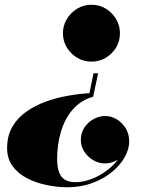

<svg xmlns="http://www.w3.org/2000/svg" viewBox="-20 -550 670 810"><path d="M264 240Q222.5 240 178 231Q133.5 222 95.2 202.5Q57 183 33.5 151.5Q10 120 10 75Q10 22.5 32.2 -15.5Q54.5 -53.5 91.8 -79.5Q129 -105.5 174.5 -121.8Q220 -138 267.5 -146.2Q315 -154.5 357.5 -157L374.5 -241H394L373 -142Q319.5 -126.5 286 -87Q252.5 -47.5 236.8 6.8Q221 61 221 120Q221 152 228.2 174Q235.5 196 252.5 207.2Q269.5 218.5 299 218.5Q332.5 218.5 368.5 204.2Q404.5 190 435.5 165.8Q466.5 141.5 485.8 110.5Q505 79.5 505 46H524Q524 71 509.2 92.2Q494.5 113.5 471.5 126.5Q448.5 139.5 423 139.5Q397 139.5 373.8 126Q350.5 112.5 335.8 90Q321 67.5 321 40Q321 10 336.5 -12.8Q352 -35.5 375.8 -48Q399.5 -60.5 423 -60.5Q449.5 -60.5 472.8 -46.5Q496 -32.5 510.5 -8.5Q525 15.5 525 46Q525 80.5 505.2 114.8Q485.5 149 450 177.5Q414.5 206 367 223Q319.5 240 264 240ZM366 -290Q333 -290 305.8 -306.2Q278.5 -322.5 262 -349.5Q245.5 -376.5 245.5 -409.5Q245.5 -442.5 262 -469.8Q278.5 -497 305.8 -513.5Q333 -530 366 -530Q399 -530 426.2 -513.5Q453.5 -497 469.8 -469.8Q486 -442.5 486 -409.5Q486 -376.5 469.8 -349.5Q453.5 -322.5 426.2 -306.2Q399 -290 366 -290Z"/></svg>

Font: Bodoni Moda Black
Style: Italic
Weight: 900
Italic angle: -13°
Version: Version 2.005